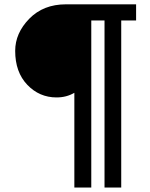

<svg xmlns="http://www.w3.org/2000/svg" viewBox="-20 -752 681 870"><path d="M529.3 97.7H453.6V-659.2H393.6V97.7H316.9V-331.5Q281.2 -310.5 236.3 -310.5Q158.2 -310.5 103.5 -367.9Q48.8 -425.3 48.8 -521.5Q48.8 -601.6 112.5 -667Q176.3 -732.4 278.8 -732.4H596.7V-659.2H529.3Z"/></svg>

Font: Cadman
Style: Regular
Weight: 400
Designer: Paul James MIller
Foundry: High-Logic / Made with FontCreator
Version: Version 2.114;March 28, 2021;FontCreator 13.0.0.2683 64-bit